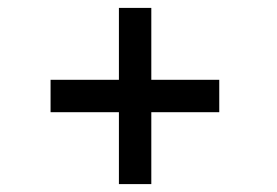

<svg xmlns="http://www.w3.org/2000/svg" viewBox="-20 -533 702 486"><path d="M535 -331H363V-513H281V-331H108V-249H281V-67H363V-249H535Z"/></svg>

Font: Charger Monospace
Style: Regular
Weight: 400
Designer: Jasper
Foundry: Cannot Into Space Fonts
Version: Version 0.980